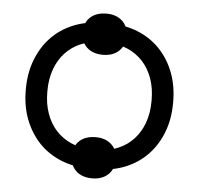

<svg xmlns="http://www.w3.org/2000/svg" viewBox="-46 -606 718 692"><g transform="rotate(5 312.5 -260.0)"><path d="M296 3H329Q383.6 3 429.8 -16Q476 -35 509.1 -69.6Q542.3 -104.3 560.6 -152.1Q579 -200 579 -258V-262Q579 -320 560.6 -367.9Q542.3 -415.7 509.1 -450.4Q476 -485 429.8 -504Q383.6 -523 329 -523H296Q241.4 -523 195.2 -504Q149 -485 116 -450.5Q83 -416 64.5 -367.9Q46 -319.9 46 -262V-258Q46 -200 64.5 -152.1Q83.1 -104.3 116 -69.6Q149 -35 195.2 -16Q241.4 3 296 3ZM298 -67Q259 -67 227 -81Q195 -95 172 -120Q149 -145 136.5 -180.1Q124 -215.1 124 -257V-263Q124 -304.9 136.5 -339.9Q149 -375 172 -400Q195 -425 227 -439Q259 -453 298 -453H327Q365.6 -453 397.8 -439Q430 -425 453 -400Q476 -375 488.5 -339.9Q501 -304.9 501 -263V-257Q501 -215.1 488.5 -180.1Q476 -145 453 -120Q430 -95 397.8 -81Q365.6 -67 327 -67ZM232 -36.7Q232 -2.4 253.5 17.8Q274.9 38 312 38Q347.6 38 369.3 17.8Q391 -2.4 391 -36.7Q391 -71 369.4 -91Q347.7 -111 312.4 -111Q275 -111 253.5 -91Q232 -71 232 -36.7ZM232 -483.7Q232 -449.4 253.5 -429.2Q274.9 -409 312 -409Q347.6 -409 369.3 -429.2Q391 -449.4 391 -483.7Q391 -518 369.4 -538Q347.7 -558 312.4 -558Q275 -558 253.5 -538Q232 -518 232 -483.7Z"/></g></svg>

Font: Fixel Variable
Style: Regular
Weight: 100
Width: 3
Designer: AlfaBravo + MacPaw
Foundry: Kyrylo Tkachov, Marchela Mozhyna, Serhii Makarenko, Maria Weinstein, Zakhar Kryvoshyya
Version: Version 1.211